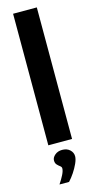

<svg xmlns="http://www.w3.org/2000/svg" viewBox="-128 -667 444 891"><g transform="rotate(-15 94.5 -221.5)"><path d="M37 0V-632H151V0ZM40 189Q54 168 63 150Q72 132 72 120Q72 113 65 108Q58 103 51 95.5Q44 88 44 75Q44 61 58 49Q72 37 93 37Q116 37 130 50Q144 63 144 81Q144 95 135 115Q126 135 113 154.5Q100 174 86 189Z"/></g></svg>

Font: Alumni Sans Thin
Style: Bold
Weight: 700
Version: Version 1.018